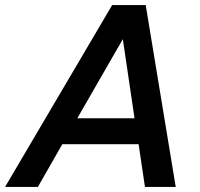

<svg xmlns="http://www.w3.org/2000/svg" viewBox="-43 -735 788 755"><path d="M-23 0 398 -715H530L648 0H527L502 -168H202L106 0ZM261 -270H486L440 -581Z"/></svg>

Font: Wix Madefor Text SemiBold
Style: Italic
Weight: 600
Italic angle: -12°
Designer: Dalton Maag Ltd
Foundry: Dalton Maag Ltd
Version: Version 3.100